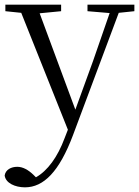

<svg xmlns="http://www.w3.org/2000/svg" viewBox="-31 -532 597 823"><path d="M344 -484 439 -476 368 -271 292 -62 139 -475 231 -484V-512H-8V-484L60 -477L260 24L246 60C216 141 173 200 123 228L112 217C90 196 67 183 43 183C17 183 -7 195 -11 220C-7 253 34 271 76 271C156 271 223 204 282 47L478 -477L545 -484V-512H344Z"/></svg>

Font: Noto Serif SC Light
Style: Regular
Weight: 300
Designer: Ryoko NISHIZUKA 西塚涼子 (kana & ideographs); Frank Grießhammer (Latin, Greek & Cyrillic); Wenlong ZHANG 张文龙 (bopomofo); San
Foundry: Adobe
Version: Version 2.001;hotconv 1.1.0;makeotfexe 2.6.0